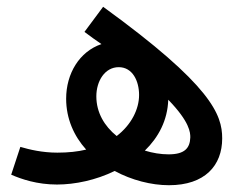

<svg xmlns="http://www.w3.org/2000/svg" viewBox="-20 -537 716 566"><path d="M478 9C584 9 635 -49 635 -129C635 -199 604 -285 284 -517L229 -443C246 -430 263 -418 279 -407C214 -385 175 -320 175 -246C175 -187 198 -136 234 -96C209 -90 181 -87 149 -87C105 -87 67 -96 40 -104L13 -22C43 -9 89 7 148 7C201 7 263 -6 318 -33C368 -6 426 9 478 9ZM264 -253C264 -298 289 -339 330 -339C371 -339 390 -298 390 -257C390 -215 367 -169 324 -136C288 -165 264 -205 264 -253ZM541 -132C540 -100 524 -82 477 -82C454 -82 430 -86 407 -93C447 -132 474 -182 476 -243C540 -177 541 -146 541 -132Z"/></svg>

Font: Noto Sans Arabic UI SmCn Md
Style: Regular
Weight: 500
Width: 4
Designer: Monotype Design Team, Nadine Chahine and Nizar Qandah
Foundry: Monotype Imaging Inc.
Version: Version 2.010